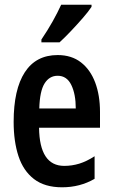

<svg xmlns="http://www.w3.org/2000/svg" viewBox="-20 -786 479 816"><path d="M225 -552Q284 -552 324 -521Q364 -490 384.5 -435.5Q405 -381 405 -310V-243H146Q148 -81 253 -81Q286 -81 317 -90.5Q348 -100 382 -122V-26Q351 -8 316.5 1Q282 10 244 10Q170 10 124.5 -25Q79 -60 58.5 -122.5Q38 -185 38 -268Q38 -406 85.5 -479Q133 -552 225 -552ZM225 -464Q190 -464 169.5 -431.5Q149 -399 147 -325H302Q302 -386 283 -425Q264 -464 225 -464ZM369 -757Q356 -737 332 -709.5Q308 -682 281.5 -654Q255 -626 233 -606H156V-618Q183 -658 204 -695.5Q225 -733 240 -766H369Z"/></svg>

Font: Noto Sans Telugu ExtraCondensed SemiBold
Style: Regular
Weight: 600
Width: 2
Designer: Jelle Bosma - Monotype Design Team
Foundry: Monotype Imaging Inc.
Version: Version 2.005; ttfautohint (v1.8.4.7-5d5b)